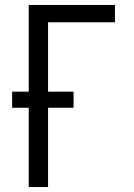

<svg xmlns="http://www.w3.org/2000/svg" viewBox="-20 -755 540 775"><path d="M96 0V-320H29V-385H96V-735H444V-665H174V-385H277V-320H174V0Z"/></svg>

Font: Iosevka NFM
Style: Regular
Weight: 400
Monospace: yes
Designer: Belleve Invis
Foundry: Belleve Invis
Version: Version 29.0.4; ttfautohint (v1.8.4);Nerd Fonts 3.3.0